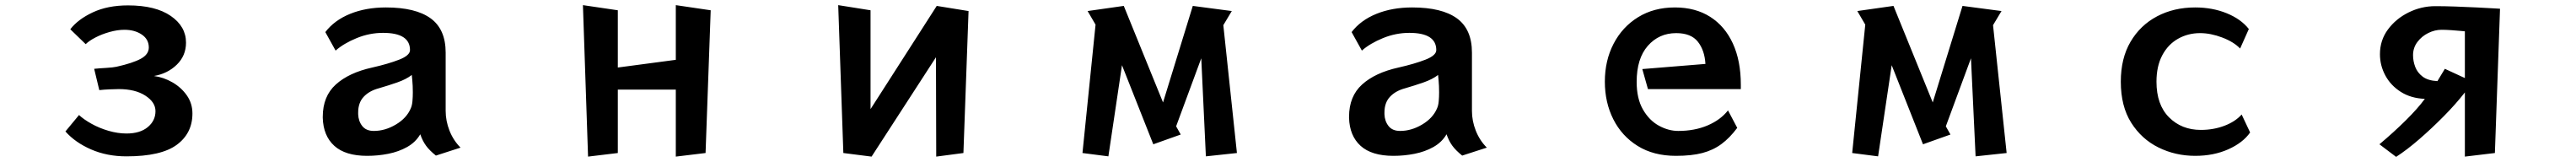

<svg xmlns="http://www.w3.org/2000/svg" viewBox="-20 -596 10040 631"><path d="M288 -148Q306 -131 336.5 -114Q367 -97 403 -86.5Q439 -76 473 -76Q526 -76 556 -101Q586 -126 586 -163Q586 -198 546.5 -223.5Q507 -249 443 -249Q430 -249 407 -248Q384 -247 367 -245L347 -328Q367 -330 393.5 -331.5Q420 -333 434 -336Q497 -350 528.5 -367Q560 -384 560 -411Q560 -443 532.5 -461.5Q505 -480 465 -480Q438 -480 407.5 -471.5Q377 -463 352 -450Q327 -437 314 -424L254 -482Q284 -521 342 -548Q400 -575 479 -575Q586 -575 645.5 -534Q705 -493 705 -430Q705 -379 669 -344Q633 -309 580 -300Q618 -295 652.5 -275Q687 -255 708.5 -224Q730 -193 730 -154Q730 -77 669 -32Q608 13 473 13Q397 13 335 -14Q273 -41 235 -84Z M1679 10Q1654 -10 1640.5 -28.5Q1627 -47 1618 -73Q1600 -42 1567 -23.5Q1534 -5 1493.5 3Q1453 11 1411 11Q1326 11 1283 -28Q1240 -67 1238 -137V-141Q1238 -221 1289 -267Q1340 -313 1431 -333Q1493 -347 1535.5 -363.5Q1578 -380 1578 -401Q1578 -468 1473 -468Q1420 -468 1370 -447.5Q1320 -427 1288 -399L1248 -471Q1283 -517 1344.5 -542Q1406 -567 1484 -567Q1600 -567 1658.5 -524.5Q1717 -482 1717 -391V-164Q1717 -125 1732 -87Q1747 -49 1775 -21ZM1376 -151Q1377 -124 1392 -105Q1407 -86 1437 -86Q1481 -86 1523 -111Q1565 -136 1581 -174Q1586 -185 1587.5 -201.5Q1589 -218 1589 -236Q1589 -262 1587 -283Q1585 -304 1585 -304Q1563 -287 1528.5 -275Q1494 -263 1456 -252Q1419 -242 1397.5 -219Q1376 -196 1376 -158Z M2614 14V-247H2388V0L2272 14L2252 -576L2388 -556V-333L2614 -363V-576L2750 -556L2730 0Z M3629 14 3628 -373 3377 14 3267 0 3247 -576 3373 -556V-171L3631 -573L3755 -553L3735 0Z M4680 13 4662 -369 4564 -104 4582 -72 4475 -34 4353 -342 4300 13 4199 0 4250 -500 4219 -553 4360 -573 4513 -197 4629 -573 4781 -553 4748 -498 4801 0Z M5679 10Q5654 -10 5640.5 -28.5Q5627 -47 5618 -73Q5600 -42 5567 -23.5Q5534 -5 5493.5 3Q5453 11 5411 11Q5326 11 5283 -28Q5240 -67 5238 -137V-141Q5238 -221 5289 -267Q5340 -313 5431 -333Q5493 -347 5535.5 -363.5Q5578 -380 5578 -401Q5578 -468 5473 -468Q5420 -468 5370 -447.5Q5320 -427 5288 -399L5248 -471Q5283 -517 5344.5 -542Q5406 -567 5484 -567Q5600 -567 5658.5 -524.5Q5717 -482 5717 -391V-164Q5717 -125 5732 -87Q5747 -49 5775 -21ZM5376 -151Q5377 -124 5392 -105Q5407 -86 5437 -86Q5481 -86 5523 -111Q5565 -136 5581 -174Q5586 -185 5587.5 -201.5Q5589 -218 5589 -236Q5589 -262 5587 -283Q5585 -304 5585 -304Q5563 -287 5528.5 -275Q5494 -263 5456 -252Q5419 -242 5397.5 -219Q5376 -196 5376 -158Z M6751 -98Q6722 -59 6689.5 -35Q6657 -11 6615 0Q6573 11 6512 11Q6425 11 6363 -27.5Q6301 -66 6268 -131.5Q6235 -197 6235 -278Q6235 -360 6269 -425.5Q6303 -491 6364.5 -529Q6426 -567 6508 -567Q6588 -567 6645.5 -530.5Q6703 -494 6734 -426.5Q6765 -359 6765 -266V-249H6403L6381 -327L6627 -347Q6624 -400 6597.5 -433.5Q6571 -467 6513 -467Q6446 -467 6402.5 -417.5Q6359 -368 6359 -277Q6359 -212 6383.5 -169.5Q6408 -127 6445.5 -106.5Q6483 -86 6521 -86Q6585 -86 6635.5 -107.5Q6686 -129 6715 -166Z M7680 13 7662 -369 7564 -104 7582 -72 7475 -34 7353 -342 7300 13 7199 0 7250 -500 7219 -553 7360 -573 7513 -197 7629 -573 7781 -553 7748 -498 7801 0Z M8750 -80Q8722 -40 8665 -14.5Q8608 11 8536 11Q8459 11 8393 -21.5Q8327 -54 8286.5 -118Q8246 -182 8246 -278Q8246 -369 8284 -433.5Q8322 -498 8387.5 -532.5Q8453 -567 8536 -567Q8603 -567 8658.5 -544.5Q8714 -522 8745 -483L8711 -407Q8686 -433 8641 -450Q8596 -467 8555 -467Q8508 -467 8469 -445Q8430 -423 8407.5 -380.5Q8385 -338 8385 -278Q8385 -188 8434 -139Q8483 -90 8558 -90Q8607 -90 8649.5 -106Q8692 -122 8717 -150Z M9587 14V-236Q9552 -191 9505 -143.5Q9458 -96 9409.5 -54Q9361 -12 9319 15L9254 -34Q9310 -81 9357 -127.5Q9404 -174 9431 -211Q9377 -213 9337.5 -238Q9298 -263 9277 -302Q9256 -341 9256 -385Q9256 -439 9287 -481Q9318 -523 9367.5 -547.5Q9417 -572 9472 -572Q9507 -572 9550 -570.5Q9593 -569 9633 -567Q9673 -565 9698.5 -563.5Q9724 -562 9724 -562L9704 0ZM9587 -474Q9587 -474 9571.5 -475.5Q9556 -477 9534.5 -478.5Q9513 -480 9496 -480Q9470 -480 9444.5 -467.5Q9419 -455 9402 -432.5Q9385 -410 9385 -381Q9385 -358 9393.5 -335.5Q9402 -313 9422.5 -297.5Q9443 -282 9480 -280L9509 -328L9587 -292Z"/></svg>

Font: RocknRoll One
Style: Regular
Weight: 400
Designer: Fontworks Inc.
Foundry: Fontworks Inc.
Version: Version 1.100